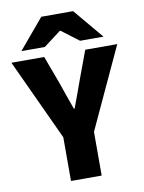

<svg xmlns="http://www.w3.org/2000/svg" viewBox="-102 -922 739 986"><g transform="rotate(-10 267.0 -428.5)"><path d="M187 0V-228L-9 -651H162L215 -508Q228 -471 240 -436Q252 -401 266 -363H270Q284 -401 297 -436Q310 -471 323 -508L376 -651H543L347 -228V0ZM52 -701 183 -857H349L480 -701H358L268 -769H264L174 -701Z"/></g></svg>

Font: Source Sans 3 ExtraLight ExtraBold
Style: Regular
Weight: 800
Version: Version 3.052;hotconv 1.1.0;makeotfexe 2.6.0